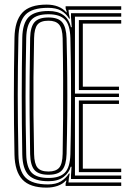

<svg xmlns="http://www.w3.org/2000/svg" viewBox="-20 -828 582 855"><path d="M187 7.5Q113.2 7.5 79.6 -28.5Q46 -64.5 44.5 -139.8Q43 -212.8 42.4 -275Q41.8 -337.2 41.8 -397.1Q41.8 -457 42.4 -520.9Q43 -584.8 44.5 -660.2Q46 -734.8 79 -771.1Q112 -807.5 187.5 -807.5Q215.8 -807.5 238.1 -798.9Q260.5 -790.2 275 -773.5H277.8L272.2 -790.8V-800H519.8V-784.5H285L286.5 -767.5L291.5 -745.2H287.8Q273.5 -768.5 251.4 -780.9Q229.2 -793.2 194 -793.2Q122.2 -793.2 92.9 -762Q63.5 -730.8 62 -659.8Q60.5 -593 59.8 -530.6Q59 -468.2 59 -406.1Q59 -344 59.8 -278.6Q60.5 -213.2 62 -140.2Q63.5 -67.2 93.9 -37Q124.2 -6.8 193.5 -6.8Q228.8 -6.8 251 -20.2Q273.2 -33.8 286.8 -55.2H290.5L286.5 -32.8L285 -15.5H519.8V0H272.2V-10.5L276.2 -24.2H273.5Q259 -8 236.2 -0.2Q213.5 7.5 187 7.5ZM196 -21Q134 -21 107.2 -48.5Q80.5 -76 79.2 -140.2Q78 -211.5 77.4 -276Q76.8 -340.5 76.8 -402.6Q76.8 -464.8 77.4 -528.1Q78 -591.5 79.2 -659.8Q80.5 -724.2 107.2 -751.6Q134 -779 196 -779Q237 -779 262 -761.2Q287 -743.5 295.8 -707H299.5L296.2 -751.5V-769.2H519.8V-753.8H313.8V-411.2H509.8V-396H313.8V-46.2H519.8V-30.8H296.2V-48L298.5 -85.5H294.8Q288 -59 263.1 -40Q238.2 -21 196 -21ZM196 -35.5Q245.8 -35.5 268.8 -58.9Q291.8 -82.2 293.5 -141.5Q295.5 -226.2 296.1 -310.5Q296.8 -394.8 296.1 -481.1Q295.5 -567.5 293.5 -658Q291.8 -717.5 268.9 -741Q246 -764.5 196 -764.5Q142.8 -764.5 120.4 -740.4Q98 -716.2 96.8 -659Q95.2 -586.8 94.5 -522.6Q93.8 -458.5 93.8 -397.2Q93.8 -336 94.5 -273.2Q95.2 -210.5 96.8 -141Q98 -84.5 120.2 -60Q142.5 -35.5 196 -35.5ZM196 -49.8Q152.5 -49.8 134 -70.4Q115.5 -91 114.2 -141Q112.5 -232.5 111.9 -316Q111.2 -399.5 111.9 -483.2Q112.5 -567 114.2 -659Q115.5 -709 134 -729.6Q152.5 -750.2 196 -750.2Q240 -750.2 257.5 -728.2Q275 -706.2 276.5 -657.5Q278.8 -565 279.5 -482.1Q280.2 -399.2 279.5 -316.8Q278.8 -234.2 276.5 -142.5Q275 -93.2 257.5 -71.5Q240 -49.8 196 -49.8ZM196 -64.2Q229 -64.2 243.6 -81.2Q258.2 -98.2 259 -143Q260.2 -220.5 260.9 -300.8Q261.5 -381 261.1 -468.9Q260.8 -556.8 259 -657Q258 -701.2 243.2 -718.5Q228.5 -735.8 196 -735.8Q161 -735.8 146.9 -718.5Q132.8 -701.2 131.8 -658.5Q129.8 -566.2 129.1 -483.2Q128.5 -400.2 129.1 -317.2Q129.8 -234.2 131.8 -141.5Q132.8 -98.8 147 -81.5Q161.2 -64.2 196 -64.2ZM331.2 -61.5V-380.5H509.8V-365.2H348.8V-77H519.8V-61.5ZM331.2 -426.8V-738.5H519.8V-723H348.8V-442H509.8V-426.8Z"/></svg>

Font: Big Shoulders Inline Display Thin SemiBold
Style: Regular
Weight: 600
Version: Version 2.002